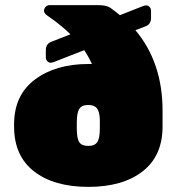

<svg xmlns="http://www.w3.org/2000/svg" viewBox="-20 -720 695 750"><path d="M165 -659Q152 -668 152 -677.5Q152 -687 158.5 -693.5Q165 -700 174 -700H362Q396 -700 411 -689.5Q426 -679 448 -661H449L538 -696Q546 -699 552 -699Q558 -699 564 -693Q570 -687 570 -678V-650Q570 -625 548 -617L509 -602Q615 -476 615 -288V-226Q615 -111 537 -50.5Q459 10 325 10Q191 10 113 -50.5Q35 -111 35 -226V-234Q35 -348 116 -409Q197 -470 325 -470H339Q327 -497 309 -524L191 -478Q183 -475 177 -475Q171 -475 165 -481Q159 -487 159 -496V-524Q159 -549 181 -557L255 -586Q219 -622 165 -659ZM370 -218V-253Q369 -284 358.5 -297Q348 -310 324 -310Q300 -310 290 -295Q280 -280 280 -242V-218Q280 -178 290 -164Q300 -150 325 -150Q350 -150 360 -165Q370 -180 370 -218Z"/></svg>

Font: Rubik One
Style: Regular
Weight: 400
Designer: Hubert and Fischer with Elvire Volk Leonovitch
Foundry: Hubert and Fischer with Elvire Volk Leonovitch
Version: Version 1.001